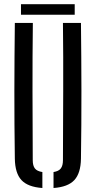

<svg xmlns="http://www.w3.org/2000/svg" viewBox="-20 -912 468 938"><path d="M52.5 -137Q50 -304 50.2 -468.5Q50.5 -633 52.5 -800H140.5Q138.5 -633 138.8 -464.5Q139 -296 140 -129Q140 -102.5 150.5 -89Q161 -75.5 187 -71.5V6.5Q116 1.5 84.8 -32.2Q53.5 -66 52.5 -137ZM241.5 6.5V-71.5Q267 -75.5 277.2 -89.2Q287.5 -103 287.5 -129Q288 -296 288.8 -464.5Q289.5 -633 287.5 -800H375.5Q377.5 -633 377.8 -468.5Q378 -304 375.5 -137Q374.5 -66 343.2 -32.2Q312 1.5 241.5 6.5ZM82.5 -891.5H345V-840H82.5Z"/></svg>

Font: Big Shoulders Stencil Text Medium
Style: Regular
Weight: 500
Designer: Patric King
Foundry: XO Type Co
Version: Version 1.000